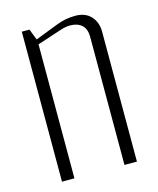

<svg xmlns="http://www.w3.org/2000/svg" viewBox="-96 -674 609 742"><g transform="rotate(-15 208.5 -303.0)"><path d="M60.1 0V-600.1H90.8L107.9 -556.2L199.7 -591.8Q235.8 -606 275.4 -606Q315.4 -606 337.6 -581.8Q359.9 -557.6 359.9 -519.5V0H310.1V-512.2Q310.1 -544.9 292.5 -560.1Q274.9 -575.2 246.1 -575.2Q230.5 -575.2 210.9 -569.3L109.9 -536.1V0Z"/></g></svg>

Font: Reswysokr
Style: Regular
Weight: 500
Version: Version 0.984